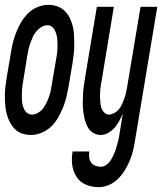

<svg xmlns="http://www.w3.org/2000/svg" viewBox="-35 -548 668 791"><path d="M93 8Q73 8 55.5 2Q38 -4 26 -16.5Q14 -29 5.5 -45Q-3 -61 -7.5 -79Q-12 -97 -13.5 -116Q-15 -135 -15 -154Q-15 -173 -12.5 -192.5Q-10 -212 -7 -231L10 -331Q13 -353 18.5 -374Q24 -395 32.5 -416.5Q41 -438 53 -458Q65 -478 81.5 -494Q98 -510 120 -519Q142 -528 164 -528Q183 -528 200.5 -522Q218 -516 231 -503.5Q244 -491 252 -475Q260 -459 264.5 -441Q269 -423 270 -404Q271 -385 271 -366Q271 -347 269 -327.5Q267 -308 264 -289L247 -189Q243 -167 238 -146Q233 -125 224 -103.5Q215 -82 203.5 -62Q192 -42 175 -26Q158 -10 136 -1Q114 8 93 8ZM97 -76Q109 -76 122 -83.5Q135 -91 143 -102Q151 -113 157 -125.5Q163 -138 167.5 -151Q172 -164 174.5 -177Q177 -190 179 -203L196 -303Q198 -313 199.5 -323.5Q201 -334 201.5 -344.5Q202 -355 202 -365.5Q202 -376 201 -386Q200 -396 197.5 -405.5Q195 -415 190.5 -424Q186 -433 178 -438.5Q170 -444 160 -444Q147 -444 135 -436.5Q123 -429 114 -418Q105 -407 99.5 -394.5Q94 -382 89.5 -369Q85 -356 82 -343Q79 -330 77 -317L61 -217Q59 -207 57.5 -196.5Q56 -186 55.5 -175.5Q55 -165 55 -154.5Q55 -144 55.5 -134Q56 -124 58.5 -114.5Q61 -105 65.5 -96Q70 -87 78.5 -81.5Q87 -76 97 -76ZM371 223Q343 223 318.5 212.5Q294 202 280 180Q266 158 262.5 131.5Q259 105 264 76H333Q331 89 332.5 100.5Q334 112 340 121Q346 130 357 134.5Q368 139 380 139Q393 139 404 130.5Q415 122 422 110.5Q429 99 434.5 87Q440 75 443.5 62.5Q447 50 450.5 37.5Q454 25 456 12L471 -81Q465 -66 457 -51Q449 -36 438 -23Q427 -10 411.5 -1Q396 8 380 8Q363 8 348.5 -1Q334 -10 326 -25Q318 -40 314 -56.5Q310 -73 308 -90Q306 -107 306 -124.5Q306 -142 307 -159.5Q308 -177 310.5 -195Q313 -213 316 -231L364 -520H434L384 -217Q382 -207 380.5 -197Q379 -187 378 -176.5Q377 -166 377 -156Q377 -146 377.5 -136Q378 -126 379.5 -116Q381 -106 385 -97.5Q389 -89 396.5 -82.5Q404 -76 414 -76Q425 -76 437 -83Q449 -90 456.5 -100Q464 -110 469 -121.5Q474 -133 478 -144.5Q482 -156 484.5 -167.5Q487 -179 489 -191L544 -520H613L522 26Q519 47 514 69Q509 91 500.5 111.5Q492 132 480 152Q468 172 451.5 188.5Q435 205 414 214Q393 223 371 223Z"/></svg>

Font: Iosevka Medium Extended
Style: Italic
Weight: 500
Width: 7
Italic angle: -9°
Monospace: yes
Designer: Belleve Invis
Foundry: Belleve Invis
Version: Version 32.5.0; ttfautohint (v1.8.4)